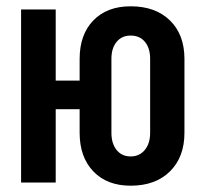

<svg xmlns="http://www.w3.org/2000/svg" viewBox="-20 -580 640 610"><path d="M395 10Q320 10 276.5 -35.5Q233 -81 233 -158V-233H157V0H47V-550H157V-324H233V-393Q233 -470 276.5 -515Q320 -560 395 -560Q474 -560 520 -515Q566 -470 566 -393V-158Q566 -81 520 -35.5Q474 10 395 10ZM395 -83Q423 -83 440 -103.5Q457 -124 457 -158V-393Q457 -427 440.5 -447Q424 -467 395 -467Q367 -467 350.5 -447Q334 -427 334 -393V-158Q334 -124 350.5 -103.5Q367 -83 395 -83Z"/></svg>

Font: JetBrains Mono NL
Style: Bold
Weight: 700
Monospace: yes
Designer: Philipp Nurullin, Konstantin Bulenkov
Foundry: JetBrains
Version: Version 2.305; ttfautohint (v1.8.4.7-5d5b)